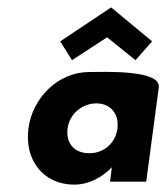

<svg xmlns="http://www.w3.org/2000/svg" viewBox="-20 -492 452 520"><path d="M163 -144C168 -184 203 -212 241 -212C279 -212 303 -184 298 -144C293 -104 261 -77 222 -77C181 -77 158 -104 163 -144ZM410 -255C417 -304 261 -297 222 -297C138 -297 68 -228 57 -144C46 -60 96 8 181 8C221 8 257 -12 283 -39L278 0H376ZM143 -380 175 -329 270 -391 347 -329 392 -380 281 -472Z"/></svg>

Font: Hussar Tani
Style: Kurs
Weight: 700
Foundry: Cannot Into Space Fonts
Version: Version 0.92